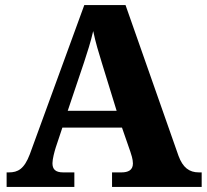

<svg xmlns="http://www.w3.org/2000/svg" viewBox="-20 -734 812 754"><path d="M6 0H272V-57H228C197 -57 186 -70 186 -93C186 -110 194 -139 199 -155L225 -233H459L492 -138C495 -129 502 -109 502 -92C502 -65 482 -57 457 -57H420V0H772V-57H761C723 -57 698 -76 681 -122L473 -714H311L97 -128C75 -70 50 -57 15 -57H6ZM246 -299 310 -489C323 -529 336 -568 346 -612C355 -568 368 -526 380 -487L438 -299Z"/></svg>

Font: Noto Serif Malayalam ExtraBold
Style: Regular
Weight: 800
Designer: Indian type Foundry, Jelle Bosma, Monotype Design Team
Foundry: Monotype Imaging Inc.
Version: Version 2.104